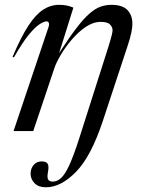

<svg xmlns="http://www.w3.org/2000/svg" viewBox="-20 -542 585 794"><path d="M170 232.5Q139.5 232.5 123 215.8Q106.5 199 106.5 176Q106.5 155.5 118.8 140.5Q131 125.5 152.5 125.5Q171 125.5 177 135.2Q183 145 178.5 168.5Q174 192 179.2 200.5Q184.5 209 198.5 209Q215.5 209 231.5 195.2Q247.5 181.5 265.8 142.8Q284 104 308 29L427.5 -346Q439 -383 442.2 -397Q445.5 -411 445.5 -416.5Q445.5 -430 435 -440.8Q424.5 -451.5 396.5 -451.5Q365.5 -451.5 334.8 -430.8Q304 -410 277.2 -378.8Q250.5 -347.5 231.8 -315.8Q213 -284 205.5 -262L117.5 0H36L181 -431Q184 -439.5 182.2 -446.5Q180.5 -453.5 172 -453.5Q161.5 -453.5 142.8 -441.2Q124 -429 97.8 -396.8Q71.5 -364.5 37.5 -304.5L32 -307Q66.5 -388.5 97.2 -435.5Q128 -482.5 158.8 -502.2Q189.5 -522 224 -522Q242.5 -522 255.8 -519.2Q269 -516.5 283.5 -510.5L224.5 -322.5Q265.5 -386 295.8 -425.5Q326 -465 350.2 -486Q374.5 -507 396 -514.5Q417.5 -522 440.5 -522Q486.5 -522 507 -500.5Q527.5 -479 527.5 -443.5Q527.5 -429.5 523.2 -407.5Q519 -385.5 506 -347L405.5 -42.5Q357 104.5 294.5 168.5Q232 232.5 170 232.5Z"/></svg>

Font: Newsreader Display
Style: Italic
Weight: 400
Italic angle: -17°
Designer: Hugues Gentile
Foundry: Production Type
Version: Version 1.001